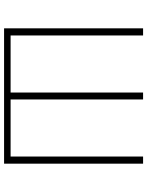

<svg xmlns="http://www.w3.org/2000/svg" viewBox="90 -812 722 942"><g transform="rotate(90 451.0 -341.0)"><path d="M783 0H119V-682H154V-32H434V-682H468V-32H748V-682H783Z"/></g></svg>

Font: FiraGO UltraLight
Style: Regular
Weight: 200
Designer: bBox Type
Foundry: bBox Type GmbH
Version: Version 1.001